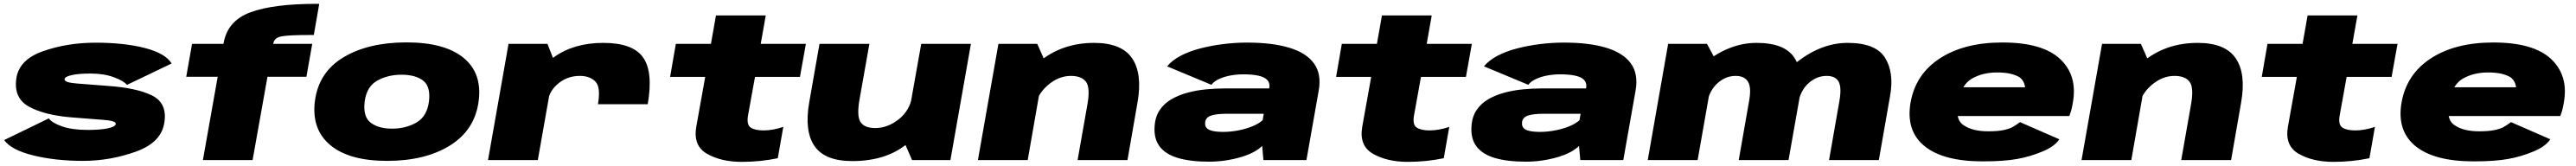

<svg xmlns="http://www.w3.org/2000/svg" viewBox="-20 -812 13064 842"><path d="M401 4Q538.5 4 669.5 -43Q800.5 -90 814 -193.5Q828 -290 750 -328.2Q672 -366.5 524 -376.5Q433.5 -383.5 369.2 -388.5Q305 -393.5 307.5 -410.5Q308.5 -423 343.2 -431Q378 -439 439 -439Q506.5 -439 556.8 -420.5Q607 -402 624 -381.5L850.5 -490Q818.5 -542 713.5 -568.8Q608.5 -595.5 465.5 -595.5Q321 -595.5 198 -552.2Q75 -509 62.5 -411.5Q49.5 -313.5 127 -271Q204.5 -228.5 338.5 -217Q433.5 -209 501.8 -204.2Q570 -199.5 567 -183Q565 -169 526.5 -161Q488 -153 426 -153Q345.5 -153 294.5 -171Q243.5 -189 227.5 -211.5L1 -101.5Q37.5 -51 149.5 -23.5Q261.5 4 401 4Z M1009 0H1261L1336.5 -422.5H1534L1563.5 -589.5H1365L1366.5 -593Q1371 -620 1406.2 -627.2Q1441.5 -634.5 1551 -634.5H1571.5L1599 -792.5H1584Q1367 -792.5 1250.5 -749.8Q1134 -707 1114 -593.5L1113 -589.5H954L924.5 -422.5H1084Z M1943.5 4Q2136 4 2262 -74Q2388 -152 2407.5 -299Q2426 -441.5 2330.2 -519.2Q2234.5 -597 2042 -597Q1848.5 -597 1722.2 -521.5Q1596 -446 1577 -299Q1559 -156.5 1654.8 -76.2Q1750.5 4 1943.5 4ZM1968.5 -159.5Q1899 -159.5 1859.5 -190Q1820 -220.5 1829.5 -297.5Q1839.5 -373 1893.2 -403Q1947 -433 2016.5 -433Q2086.5 -433 2125.5 -403.5Q2164.5 -374 2155.5 -297.5Q2145.5 -221 2091.5 -190.2Q2037.5 -159.5 1968.5 -159.5Z M3012.5 -283.5H3265Q3293.5 -447.5 3241.2 -521Q3189 -594.5 3039.5 -594.5Q2891.5 -594.5 2790.5 -522.8Q2689.5 -451 2675.5 -373L2759.5 -305Q2769 -355 2814.5 -391Q2860 -427 2920.5 -427Q2971.5 -427 2999.5 -398.5Q3027.5 -370 3012.5 -283.5ZM2455 0H2707.5L2794.5 -492.5L2756.5 -589.5H2559Z M3741.5 9Q3836 9 3924.5 -9.5L3952.5 -168.5Q3899.5 -150.5 3852.5 -150.5Q3809.5 -150.5 3787.5 -164.8Q3765.5 -179 3773.5 -226L3809 -422H4037L4067 -589.5H3838L3863.5 -733.5H3611L3585.5 -589.5H3407.5L3378.5 -422H3556.5L3511 -168.5Q3494.5 -72.5 3566 -31.8Q3637.5 9 3741.5 9Z M4605.5 0H4800L4904 -589.5H4652L4564 -95.5ZM4389 -589.5H4136L4084 -293Q4058.5 -147.5 4110.8 -71.2Q4163 5 4302.5 5Q4485 5 4595.5 -95.5Q4706 -196 4718.5 -267.5L4606 -324Q4594 -251 4537.8 -206.8Q4481.5 -162.5 4419 -162.5Q4364 -162.5 4344 -193Q4324 -223.5 4339.5 -310Z M4939.5 0H5192L5279.5 -501L5240.5 -589.5H5043.5ZM5445 0H5698L5749 -293Q5774.5 -439.5 5721 -517Q5667.5 -594.5 5529 -594.5Q5363 -594.5 5245.5 -494.5Q5128 -394.5 5114.5 -322L5225.5 -259.5Q5238.5 -332 5293.5 -379.5Q5348.5 -427 5410.5 -427Q5465.5 -427 5487.8 -396.8Q5510 -366.5 5494.5 -280.5Z M6111 8Q6155 8 6196.2 1.8Q6237.5 -4.5 6273.5 -15.2Q6309.5 -26 6337 -40.5Q6364.5 -55 6381 -72L6387.5 0H6605.5L6667.5 -350.5Q6683 -435 6644.8 -489Q6606.5 -543 6520 -569.5Q6433.5 -596 6304 -596Q6243.5 -596 6182.2 -588.2Q6121 -580.5 6065.5 -566Q6010 -551.5 5967 -528.8Q5924 -506 5899 -475.5L6123.5 -382Q6138 -400.5 6164.5 -412.2Q6191 -424 6222.5 -429.5Q6254 -435 6285 -435Q6330 -435 6360.5 -428.5Q6391 -422 6405.5 -407.8Q6420 -393.5 6418 -370.5L6416.5 -363.5H6190.5Q6145.5 -363.5 6096.5 -358.8Q6047.5 -354 6002 -341.8Q5956.5 -329.5 5919.5 -307.8Q5882.5 -286 5860.2 -251.8Q5838 -217.5 5835.5 -169.5Q5831.5 -107.5 5861.8 -68.2Q5892 -29 5954.8 -10.5Q6017.5 8 6111 8ZM6184 -143Q6151 -143 6130 -147.8Q6109 -152.5 6099.8 -162.5Q6090.5 -172.5 6092 -189.5Q6092.5 -203 6100.2 -212Q6108 -221 6122 -225.8Q6136 -230.5 6156.2 -232.8Q6176.5 -235 6204 -235H6389L6383.5 -202.5Q6364.5 -185 6331.8 -171.5Q6299 -158 6259.8 -150.5Q6220.5 -143 6184 -143Z M7119 9Q7213.5 9 7302 -9.5L7330 -168.5Q7277 -150.5 7230 -150.5Q7187 -150.5 7165 -164.8Q7143 -179 7151 -226L7186.5 -422H7414.5L7444.5 -589.5H7215.5L7241 -733.5H6988.5L6963 -589.5H6785L6756 -422H6934L6888.5 -168.5Q6872 -72.5 6943.5 -31.8Q7015 9 7119 9Z M7718 8Q7762 8 7803.2 1.8Q7844.5 -4.5 7880.5 -15.2Q7916.5 -26 7944 -40.5Q7971.5 -55 7988 -72L7994.5 0H8212.5L8274.5 -350.5Q8290 -435 8251.8 -489Q8213.5 -543 8127 -569.5Q8040.5 -596 7911 -596Q7850.5 -596 7789.2 -588.2Q7728 -580.5 7672.5 -566Q7617 -551.5 7574 -528.8Q7531 -506 7506 -475.5L7730.5 -382Q7745 -400.5 7771.5 -412.2Q7798 -424 7829.5 -429.5Q7861 -435 7892 -435Q7937 -435 7967.5 -428.5Q7998 -422 8012.5 -407.8Q8027 -393.5 8025 -370.5L8023.5 -363.5H7797.5Q7752.5 -363.5 7703.5 -358.8Q7654.5 -354 7609 -341.8Q7563.5 -329.5 7526.5 -307.8Q7489.5 -286 7467.2 -251.8Q7445 -217.5 7442.5 -169.5Q7438.5 -107.5 7468.8 -68.2Q7499 -29 7561.8 -10.5Q7624.5 8 7718 8ZM7791 -143Q7758 -143 7737 -147.8Q7716 -152.5 7706.8 -162.5Q7697.5 -172.5 7699 -189.5Q7699.5 -203 7707.2 -212Q7715 -221 7729 -225.8Q7743 -230.5 7763.2 -232.8Q7783.5 -235 7811 -235H7996L7990.5 -202.5Q7971.5 -185 7938.8 -171.5Q7906 -158 7866.8 -150.5Q7827.5 -143 7791 -143Z M8336.5 0H8589.5L8679.5 -510.5L8637 -589.5H8440ZM8798 0H9050.5L9108 -325.5Q9129 -445 9079.8 -519.8Q9030.5 -594.5 8888 -594.5Q8758.5 -594.5 8635.8 -502.2Q8513 -410 8498 -325L8637 -288.5Q8649 -352.5 8690.2 -389.8Q8731.5 -427 8782 -427Q8827 -427 8845 -397.5Q8863 -368 8850.5 -299.5ZM9256 0H9508.5L9565.5 -325.5Q9587 -444 9539.8 -519.2Q9492.5 -594.5 9350 -594.5Q9220 -594.5 9096.8 -500Q8973.5 -405.5 8960 -325L9099.5 -288.5Q9110.5 -352.5 9151.8 -389.8Q9193 -427 9243.5 -427Q9289 -427 9304.8 -397.5Q9320.5 -368 9308.5 -299.5Z M10035.5 6.5 10062.5 -146Q9984.5 -146 9940 -176Q9894 -204 9910 -292Q9925.5 -380.5 9980 -413Q10035 -444.5 10108.5 -444.5Q10184 -444.5 10223.5 -419Q10245.5 -402 10250.5 -369.5H9902L9876.5 -223.5H10474.5Q10486.5 -253 10492.5 -292Q10517 -429.5 10427 -513.5Q10337.5 -596.5 10135 -596.5Q9941 -596.5 9817.5 -515.5Q9695 -435.5 9669.5 -292.5Q9644.5 -149 9740 -71Q9835.5 6.5 10035.5 6.5ZM10062.5 -146 10035.5 6.5Q10146 6.5 10211.5 -6Q10275.5 -17.5 10337 -43Q10398 -67.5 10424 -105.5L10224.5 -192.5Q10202.5 -176 10184 -166Q10163.5 -156.5 10137 -151.5Q10109.5 -146 10062.5 -146Z M10536.5 0H10789L10876.5 -501L10837.5 -589.5H10640.5ZM11042 0H11295L11346 -293Q11371.5 -439.5 11318 -517Q11264.5 -594.5 11126 -594.5Q10960 -594.5 10842.5 -494.5Q10725 -394.5 10711.5 -322L10822.5 -259.5Q10835.5 -332 10890.5 -379.5Q10945.5 -427 11007.5 -427Q11062.5 -427 11084.8 -396.8Q11107 -366.5 11091.5 -280.5Z M11813.5 9Q11908 9 11996.5 -9.5L12024.5 -168.5Q11971.5 -150.5 11924.5 -150.5Q11881.5 -150.5 11859.5 -164.8Q11837.5 -179 11845.5 -226L11881 -422H12109L12139 -589.5H11910L11935.5 -733.5H11683L11657.5 -589.5H11479.5L11450.5 -422H11628.5L11583 -168.5Q11566.5 -72.5 11638 -31.8Q11709.5 9 11813.5 9Z M12525.5 6.5 12552.5 -146Q12474.5 -146 12430 -176Q12384 -204 12400 -292Q12415.5 -380.5 12470 -413Q12525 -444.5 12598.5 -444.5Q12674 -444.5 12713.5 -419Q12735.5 -402 12740.5 -369.5H12392L12366.5 -223.5H12964.5Q12976.5 -253 12982.5 -292Q13007 -429.5 12917 -513.5Q12827.5 -596.5 12625 -596.5Q12431 -596.5 12307.5 -515.5Q12185 -435.5 12159.5 -292.5Q12134.5 -149 12230 -71Q12325.5 6.5 12525.5 6.5ZM12552.5 -146 12525.5 6.5Q12636 6.5 12701.5 -6Q12765.5 -17.5 12827 -43Q12888 -67.5 12914 -105.5L12714.5 -192.5Q12692.5 -176 12674 -166Q12653.5 -156.5 12627 -151.5Q12599.5 -146 12552.5 -146Z"/></svg>

Font: Anybody Expanded Black
Style: Italic
Weight: 900
Width: 7
Italic angle: -10°
Version: Version 1.113;gftools[0.9.25]